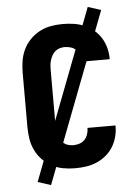

<svg xmlns="http://www.w3.org/2000/svg" viewBox="-60 -866 720 996"><g transform="rotate(-5 300.0 -368.0)"><path d="M297 8Q266 8 235.5 2.5Q205 -3 177.5 -17.5Q150 -32 128 -54.5Q106 -77 92.5 -105Q79 -133 74 -164Q69 -195 69 -226V-509Q69 -540 74 -571Q79 -602 92.5 -630Q106 -658 128 -680.5Q150 -703 177.5 -717.5Q205 -732 235.5 -737.5Q266 -743 297 -743Q326 -743 354 -739Q382 -735 408.5 -724Q435 -713 457.5 -694.5Q480 -676 495 -652Q510 -628 517.5 -600Q525 -572 525 -544V-540H379V-542Q379 -558 373.5 -574Q368 -590 357 -601.5Q346 -613 330 -618Q314 -623 297 -623Q284 -623 271 -619Q258 -615 248 -606.5Q238 -598 231.5 -586Q225 -574 221 -561.5Q217 -549 216 -536Q215 -523 215 -509V-226Q215 -212 216 -199Q217 -186 221 -173.5Q225 -161 231.5 -149Q238 -137 248 -128.5Q258 -120 271 -116Q284 -112 297 -112Q314 -112 330 -117Q346 -122 357 -133.5Q368 -145 373.5 -161Q379 -177 379 -193V-195H525V-191Q525 -163 517.5 -135Q510 -107 495 -83Q480 -59 457.5 -40.5Q435 -22 408.5 -11Q382 0 354 4Q326 8 297 8ZM165 84 97 62 435 -820 503 -798Z"/></g></svg>

Font: Iosevka Heavy Extended
Style: Regular
Weight: 900
Width: 7
Monospace: yes
Designer: Belleve Invis
Foundry: Belleve Invis
Version: Version 32.5.0; ttfautohint (v1.8.4)